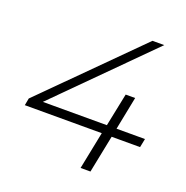

<svg xmlns="http://www.w3.org/2000/svg" viewBox="-126 -816 905 933"><g transform="rotate(20 327.0 -350.0)"><path d="M626 -194H479L440 0H389L428 -194H30L37 -231L506 -700H567L107 -239H438L473 -410H522L488 -239H635Z"/></g></svg>

Font: Idrija
Style: Italic
Weight: 300
Italic angle: -11.3°
Designer: Julieta Ulanovsky
Foundry: Julieta Ulanovsky
Version: Version 7.200